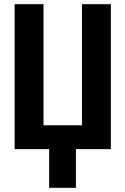

<svg xmlns="http://www.w3.org/2000/svg" viewBox="-20 -713 600 918"><path d="M215 185V0H50V-693H188V-114H372V-693H510V0H343V185Z"/></svg>

Font: Ubuntu Sans Mono
Style: Bold
Weight: 700
Monospace: yes
Designer: Dalton Maag Ltd
Foundry: Dalton Maag Ltd
Version: Version 1.006